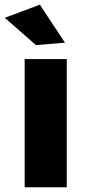

<svg xmlns="http://www.w3.org/2000/svg" viewBox="-36 -789 369 809"><path d="M67.9 -540.1H245.3V0H67.9ZM131.9 -769.3 237.7 -609.1 115.3 -599.1 -15.9 -714Z"/></svg>

Font: Alexandria
Style: Regular
Weight: 400
Designer: Mohamed Gaber
Foundry: Kief Type Foundry
Version: Version 5.100